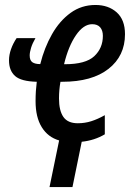

<svg xmlns="http://www.w3.org/2000/svg" viewBox="-20 -570 544 780"><path d="M181.2 189.9 220.2 0.5Q174.8 -12.7 149.7 -53.2Q124.5 -93.8 124.5 -158.7Q124.5 -179.7 125.7 -199.5Q127 -219.2 129.4 -237.8Q65.9 -239.3 41.3 -261.2Q16.6 -283.2 16.6 -324.7Q16.6 -347.2 24.9 -370.6Q33.2 -394 47.4 -415H124Q111.8 -394 106.2 -375.7Q100.6 -357.4 100.6 -344.7Q100.6 -324.7 111.6 -317.1Q122.6 -309.6 143.6 -309.6Q160.2 -376.5 191.2 -430.9Q222.2 -485.4 266.6 -517.6Q311 -549.8 367.7 -549.8Q420.4 -549.8 454.1 -519.8Q487.8 -489.7 487.8 -431.2Q487.8 -342.8 420.9 -290.3Q354 -237.8 233.4 -237.8H225.6Q219.7 -204.6 219.7 -169.9Q219.7 -120.6 237.5 -95Q255.4 -69.3 295.9 -69.3Q324.7 -69.3 350.8 -77.6Q377 -85.9 405.8 -102.1V-24.4Q363.8 0.5 312 5.9L274.4 189.9ZM240.2 -309.1H243.7Q328.1 -309.1 363 -341.8Q397.9 -374.5 397.9 -424.3Q397.9 -446.3 387 -459Q376 -471.7 354.5 -471.7Q319.3 -471.7 288.6 -427Q257.8 -382.3 240.2 -309.1Z"/></svg>

Font: Open Sans Condensed SemiBold
Style: Italic
Weight: 600
Width: 3
Italic angle: -12°
Designer: Monotype Design Team
Foundry: Monotype Imaging Inc.
Version: Version 3.000; ttfautohint (v1.8.4)